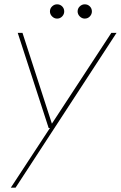

<svg xmlns="http://www.w3.org/2000/svg" viewBox="-20 -648 559 888"><path d="M30 220 211 -56H205L62 -496H84L220 -76L495 -496H519L52 220ZM244 -562Q231 -562 221 -572Q211 -582 211 -595Q211 -609 221 -618.5Q231 -628 244 -628Q258 -628 267.5 -618.5Q277 -609 277 -595Q277 -582 267.5 -572Q258 -562 244 -562ZM372 -562Q359 -562 349 -572Q339 -582 339 -595Q339 -609 349 -618.5Q359 -628 372 -628Q386 -628 395.5 -618.5Q405 -609 405 -595Q405 -582 395.5 -572Q386 -562 372 -562Z"/></svg>

Font: DM Sans 24pt Thin
Style: Italic
Weight: 250
Italic angle: -10°
Designer: Colophon Foundry, Jonny Pinhorn
Foundry: Colophon Foundry
Version: Version 4.004;gftools[0.9.30]